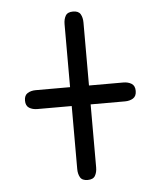

<svg xmlns="http://www.w3.org/2000/svg" viewBox="-48 -735 596 712"><g transform="rotate(-5 250.0 -379.5)"><path d="M250 -66.4Q229.5 -66.4 222.2 -79.1Q214.8 -91.8 214.8 -110.4V-344.7H86.9Q69.3 -344.7 56.6 -352.5Q43.9 -360.4 43.9 -379.9Q43.9 -399.4 56.6 -407.2Q69.3 -415 86.9 -415H214.8V-649.4Q214.8 -668 222.2 -680.7Q229.5 -693.4 250 -693.4Q270.5 -693.4 277.8 -680.7Q285.2 -668 285.2 -649.4V-415H413.1Q430.7 -415 443.4 -407.2Q456.1 -399.4 456.1 -379.9Q456.1 -360.4 443.4 -352.5Q430.7 -344.7 413.1 -344.7H285.2V-110.4Q285.2 -91.8 277.8 -79.1Q270.5 -66.4 250 -66.4Z"/></g></svg>

Font: Kosugi Maru
Style: Regular
Weight: 400
Designer: MOTOYA
Version: Version 4.002